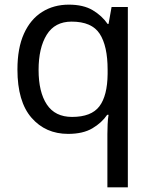

<svg xmlns="http://www.w3.org/2000/svg" viewBox="-20 -566 655 826"><path d="M442 11Q442 -7 443 -31Q444 -55 447 -72H441Q418 -38 377.5 -14Q337 10 273 10Q176 10 115.5 -59.5Q55 -129 55 -267Q55 -359 83 -421Q111 -483 161 -514.5Q211 -546 276 -546Q339 -546 379 -522Q419 -498 443 -463H447L460 -536H530V240H442ZM290 -63Q373 -63 407.5 -108.5Q442 -154 443 -248V-266Q443 -368 409 -420.5Q375 -473 288 -473Q216 -473 181 -416.5Q146 -360 146 -265Q146 -170 181.5 -116.5Q217 -63 290 -63Z"/></svg>

Font: ltamil15
Style: Book
Weight: 400
Designer: Jelle Bosma - Monotype Design Team
Foundry: Monotype Imaging Inc.
Version: Version 2.003